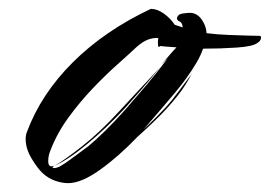

<svg xmlns="http://www.w3.org/2000/svg" viewBox="-20 -406 610 434"><path d="M134 8Q120 8 104.5 2.5Q89 -3 77 -14Q65 -25 51.5 -47.5Q38 -70 38 -92Q38 -101 41 -108Q73 -194 145 -265.5Q217 -337 321 -386Q335 -386 350 -375.5Q365 -365 375 -350L393 -344Q392 -355 386 -357.5Q380 -360 380 -365Q382 -374 393 -375.5Q404 -377 409 -377Q425 -377 435.5 -362.5Q446 -348 447 -331Q471 -328 497 -327Q523 -326 542.5 -325.5Q562 -325 564 -325H567Q570 -325 570 -321Q570 -314 562 -309Q552 -301 515.5 -298.5Q479 -296 439 -296Q434 -281 424 -264Q414 -247 401 -229Q392 -216 374 -194.5Q356 -173 337 -151Q318 -129 305 -114Q314 -122 334.5 -142.5Q355 -163 368 -179Q373 -185 383 -198.5Q393 -212 402.5 -224.5Q412 -237 414 -241Q401 -214 381 -189Q361 -164 341 -144Q321 -124 307 -111.5Q293 -99 291 -97Q249 -53 206.5 -22.5Q164 8 134 8ZM102 -26Q107 -26 114 -29Q125 -35 142.5 -48Q160 -61 179 -75Q196 -89 217 -109.5Q238 -130 263 -158Q285 -183 310 -212.5Q335 -242 359 -274L344 -260Q351 -267 361.5 -279.5Q372 -292 379 -299Q348 -301 342 -302Q341 -300 339 -300Q337 -300 337 -307Q337 -309 337 -312.5Q337 -316 338 -320Q328 -321 316 -317Q304 -313 289 -300Q272 -284 245 -260Q218 -236 189 -205.5Q160 -175 134.5 -140Q109 -105 94 -66Q89 -54 89 -42Q89 -25 104 -32Q99 -29 99 -28Q99 -26 102 -26ZM104 -32Q123 -42 164.5 -74.5Q206 -107 249 -154Q263 -169 281 -188.5Q299 -208 316 -226Q333 -244 342 -254Q319 -226 299.5 -203.5Q280 -181 262 -161Q220 -116 176.5 -80Q133 -44 104 -32Z"/></svg>

Font: Smooch
Style: Regular
Weight: 400
Designer: Robert E. Leuschke
Foundry: Robert E. Leuschke
Version: Version 1.010; ttfautohint (v1.8.3)